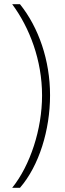

<svg xmlns="http://www.w3.org/2000/svg" viewBox="-20 -735 309 913"><path d="M218 -282C218 -448 164 -604 75 -715H38C121 -603 180 -448 180 -281C180 -121 124 51 38 158H75C166 53 218 -117 218 -282Z"/></svg>

Font: Noto Sans Lao UI ExtCond ExtLt
Style: Regular
Weight: 200
Width: 2
Designer: Monotype Design Team
Foundry: Monotype Imaging Inc.
Version: Version 2.000